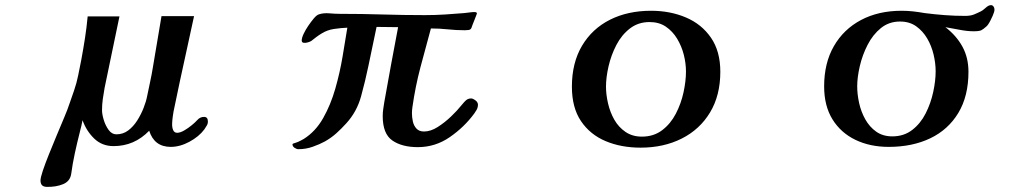

<svg xmlns="http://www.w3.org/2000/svg" viewBox="-20 -567 4040 749"><path d="M791 -93Q791 -84 786.5 -77Q782 -70 777 -62Q756 -34 719 -14Q682 6 646 6Q582 6 562 -57Q504 3 423 3Q378 3 347.5 -26.5Q317 -56 302 -98Q299 -81 290 -46Q281 -11 272 30.5Q263 72 258 110Q254 140 226 151.5Q198 163 161 162Q148 161 143 154.5Q138 148 138 137Q138 126 147 99Q156 72 170.5 36Q185 0 201 -38.5Q217 -77 231 -110Q243 -138 253 -168Q263 -198 269 -214Q279 -243 285 -273Q291 -303 297 -333Q305 -376 311.5 -418Q318 -460 322 -503H446Q432 -433 417 -363.5Q402 -294 388 -224Q384 -202 381 -180.5Q378 -159 378 -137Q378 -122 384.5 -100Q391 -78 403.5 -60.5Q416 -43 434 -43Q460 -43 480 -58Q500 -73 515 -96.5Q530 -120 540 -145.5Q550 -171 554 -192Q559 -217 565.5 -247Q572 -277 576 -302L610 -504H737Q724 -443 709.5 -377.5Q695 -312 681.5 -249Q668 -186 657 -132Q656 -126 654 -112.5Q652 -99 651.5 -84.5Q651 -70 655.5 -59.5Q660 -49 671 -49Q683 -49 698.5 -58Q714 -67 728 -78.5Q742 -90 749 -98Q760 -111 776 -111Q791 -111 791 -93Z M1844 -152Q1843 -145 1839 -138Q1835 -131 1830 -124Q1791 -71 1734.5 -32Q1678 7 1610 7Q1548 7 1510.5 -19Q1473 -45 1473 -114Q1473 -128 1475 -141.5Q1477 -155 1479 -168Q1492 -241 1505.5 -314.5Q1519 -388 1533 -461Q1512 -461 1491 -461.5Q1470 -462 1449 -462Q1441 -424 1433 -385.5Q1425 -347 1417 -309Q1405 -251 1388.5 -191Q1372 -131 1331 -86Q1312 -65 1292 -47Q1272 -29 1247 -15Q1227 -4 1200 5.5Q1173 15 1144 15Q1137 15 1129 9.5Q1121 4 1121 -4Q1121 -7 1133 -10Q1143 -13 1152 -18Q1161 -23 1165 -25Q1211 -54 1240.5 -106Q1270 -158 1288 -221Q1306 -284 1316.5 -347Q1327 -410 1335 -459Q1310 -458 1283 -454Q1256 -450 1234 -436Q1224 -430 1214 -422.5Q1204 -415 1194 -407Q1191 -405 1182 -402Q1173 -399 1165 -400Q1157 -401 1157 -409Q1157 -419 1164.5 -435Q1172 -451 1183 -467Q1194 -483 1204.5 -495.5Q1215 -508 1224 -511Q1242 -517 1265 -515Q1288 -513 1307 -513Q1390 -513 1473 -510.5Q1556 -508 1638 -508Q1677 -508 1716.5 -510.5Q1756 -513 1791 -516Q1802 -517 1812 -518.5Q1822 -520 1831 -520Q1844 -520 1839 -510Q1838 -507 1833 -494.5Q1828 -482 1823.5 -470.5Q1819 -459 1819 -458Q1816 -451 1808 -450Q1800 -449 1793 -449Q1760 -449 1727 -452.5Q1694 -456 1661 -456Q1640 -380 1620 -304Q1600 -228 1589 -150Q1588 -144 1587.5 -137.5Q1587 -131 1587 -125Q1587 -110 1590.5 -93.5Q1594 -77 1604.5 -65.5Q1615 -54 1634 -54Q1660 -54 1687.5 -71.5Q1715 -89 1739.5 -112.5Q1764 -136 1779 -155Q1781 -158 1785 -162Q1789 -166 1791 -169Q1799 -178 1805 -180.5Q1811 -183 1818 -183Q1825 -183 1836 -174.5Q1847 -166 1844 -152Z M2656 -288Q2656 -320 2647.5 -353.5Q2639 -387 2621.5 -416Q2604 -445 2577.5 -463Q2551 -481 2514 -481Q2470 -481 2437.5 -456Q2405 -431 2384.5 -391.5Q2364 -352 2354 -308.5Q2344 -265 2344 -229Q2344 -198 2352 -163.5Q2360 -129 2376.5 -100Q2393 -71 2420 -52.5Q2447 -34 2484 -34Q2530 -34 2563 -59Q2596 -84 2616.5 -123.5Q2637 -163 2646.5 -207Q2656 -251 2656 -288ZM2790 -287Q2790 -195 2750 -128.5Q2710 -62 2639.5 -26.5Q2569 9 2479 9Q2403 9 2342.5 -16.5Q2282 -42 2246.5 -94.5Q2211 -147 2211 -229Q2211 -322 2250.5 -388.5Q2290 -455 2359.5 -490Q2429 -525 2520 -525Q2594 -525 2655.5 -499Q2717 -473 2753.5 -420Q2790 -367 2790 -287Z M3630 -289Q3630 -320 3622 -354Q3614 -388 3597 -417Q3580 -446 3554 -464.5Q3528 -483 3491 -483Q3448 -483 3416.5 -457.5Q3385 -432 3364.5 -392Q3344 -352 3334 -308.5Q3324 -265 3324 -230Q3324 -199 3331.5 -165Q3339 -131 3355.5 -101.5Q3372 -72 3398 -53.5Q3424 -35 3461 -35Q3506 -35 3538.5 -60Q3571 -85 3591 -124.5Q3611 -164 3620.5 -208Q3630 -252 3630 -289ZM3858 -520Q3854 -507 3844 -487.5Q3834 -468 3827 -463Q3816 -453 3808 -449Q3800 -445 3778 -445Q3753 -445 3722.5 -451Q3692 -457 3668 -461Q3711 -428 3734.5 -385Q3758 -342 3758 -287Q3758 -192 3718.5 -126.5Q3679 -61 3609 -27.5Q3539 6 3447 6Q3374 6 3317 -21.5Q3260 -49 3227.5 -101.5Q3195 -154 3195 -230Q3195 -321 3233 -387Q3271 -453 3339 -489Q3407 -525 3497 -525Q3520 -525 3542.5 -522.5Q3565 -520 3587 -516Q3626 -511 3665.5 -508Q3705 -505 3745 -505Q3766 -505 3779.5 -510.5Q3793 -516 3807 -523Q3813 -526 3821.5 -533.5Q3830 -541 3835 -544Q3849 -551 3855.5 -542Q3862 -533 3858 -520Z"/></svg>

Font: Kaisei Tokumin ExtraBold
Style: Regular
Weight: 800
Designer: Font-Kai, 金井和夫
Foundry: KAZUO KANAI
Version: Version 5.003